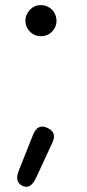

<svg xmlns="http://www.w3.org/2000/svg" viewBox="-20 -565 339 752"><path d="M138.7 -544.9Q122.1 -544.9 108.4 -536.1Q95.7 -527.3 87.4 -513.2Q79.6 -499.5 79.6 -483.9Q79.6 -467.3 87.9 -453.1Q96.2 -439.5 109.4 -431.6Q122.1 -423.8 137.2 -423.3Q138.7 -423.3 140.1 -423.3Q155.3 -422.9 167.5 -429.2Q179.2 -434.6 189 -447.3Q199.7 -461.4 201.2 -479Q201.2 -481.4 201.2 -483.9Q201.2 -499 194.3 -512.2Q186.5 -527.8 171.4 -536.6Q157.2 -544.9 140.6 -544.9Q139.6 -544.9 138.7 -544.9ZM168.9 -62.5Q127.9 -84 109.4 -37.1L52.7 105.5Q36.1 148.4 69.3 163.6Q100.6 177.2 122.1 129.9L185.5 -7.3Q203.1 -44.9 168.9 -62.5Z"/></svg>

Font: Comic Relief
Style: Regular
Weight: 400
Designer: Jeff Davis
Foundry: Loudifier
Version: Version 1.200; ttfautohint (v1.8.4.7-5d5b)